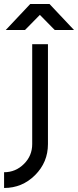

<svg xmlns="http://www.w3.org/2000/svg" viewBox="-69 -720 388 955"><path d="M-40.5 -570.7H55.3L129.3 -646L203.3 -570.7H299.2L177.3 -700H81.3ZM91.2 -500V-3.2Q91.2 54.5 50.5 95.1Q9 136.7 -48.7 136.7V215Q41.5 215 105.5 151Q169.5 87 169.5 -3.2V-500Z"/></svg>

Font: Unageo Variable
Style: Regular
Weight: 300
Designer: Richard Sepsi
Foundry: Richard Sepsi
Version: Version 2.200